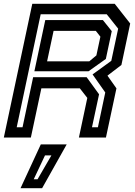

<svg xmlns="http://www.w3.org/2000/svg" viewBox="-32 -720 706 1005"><path d="M-12 0 137 -700H568.5L649.5 -597L603.5 -380L530.5 -324L577.5 -257.5L522.5 0H381L425 -207.5L386 -257.5H184.5L129.5 0ZM55.5 -54H86L141.5 -316H421.5L486.5 -226.5L449.5 -54H480.5L519 -236L452.5 -330.5L550.5 -401.5L586.5 -570L526.5 -645.5H181ZM214.5 -399H435.5L472.5 -430L493.5 -528L469.5 -558.5H248.5ZM148 -347 205 -615H506.5L553 -557L522 -411.5L431.5 -347ZM75.5 265 181.5 36H317L188.5 265ZM144.5 218.5H164.5L237 93.5H203.5Z"/></svg>

Font: Tourney Thin SemiBold
Style: Italic
Weight: 600
Italic angle: -12°
Version: Version 1.015